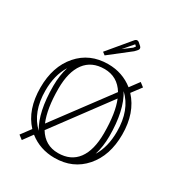

<svg xmlns="http://www.w3.org/2000/svg" viewBox="-155 -731 799 854"><g transform="rotate(30 244.5 -303.5)"><path d="M304.2 -604 262.2 -555.2 304.2 -586.9 312 -597.2ZM312 -621.1 327.1 -607.9Q332 -603 332 -598.1Q332 -594.2 329.1 -589.8L315.9 -575.2L210.9 -493.2L196.8 -503.9L293 -619.1Q297.9 -624 303.2 -624Q307.6 -624 312 -621.1ZM395 -94.2Q428.2 -147.5 428.2 -227.1Q428.2 -337.9 363.8 -397.9Q409.2 -324.2 409.2 -191.9Q409.2 -139.2 395 -94.2ZM95.2 -360.8Q61 -306.2 61 -227.1Q61 -115.7 125 -56.2Q81.1 -127.4 81.1 -262.2Q81.1 -315.9 95.2 -360.8ZM80.1 17.1 59.1 1 96.2 -48.8Q35.2 -114.3 35.2 -227.1Q35.2 -335 93 -401.4Q150.9 -467.8 245.1 -467.8Q318.4 -467.8 374 -423.8L409.2 -471.2L430.2 -455.1L393.1 -405.8Q455.1 -338.9 455.1 -227.1Q455.1 -119.1 397.2 -53Q339.4 13.2 245.1 13.2Q170.9 13.2 115.2 -30.8ZM146 -71.8Q181.6 -13.2 248 -13.2Q313.5 -13.2 347.7 -59.1Q381.8 -105 381.8 -191.9Q381.8 -296.4 356.9 -356ZM132.8 -98.1 344.2 -381.8Q308.1 -440.9 241.2 -440.9Q175.8 -440.9 141.4 -395Q106.9 -349.1 106.9 -262.2Q106.9 -160.2 132.8 -98.1Z"/></g></svg>

Font: FoglihtenNo01
Style: Regular
Weight: 500
Version: Version 0.61